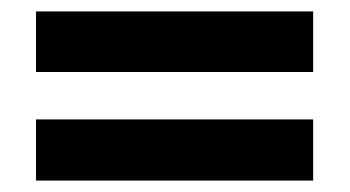

<svg xmlns="http://www.w3.org/2000/svg" viewBox="-20 -520 612 336"><path d="M43 -394V-500H528V-394ZM43 -204V-311H528V-204Z"/></svg>

Font: Noto Sans IKEA
Style: Bold
Weight: 600
Designer: Monotype Design Team
Foundry: Monotype Imaging Inc.
Version: Version 2.001